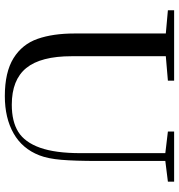

<svg xmlns="http://www.w3.org/2000/svg" viewBox="6 -708 716 767"><g transform="rotate(90 363.5 -325.0)"><path d="M364.3 13.2Q269 13.2 212.9 -21.5Q157.2 -56.2 135.7 -117.7Q114.3 -179.2 114.3 -264.2V-629.9L21.5 -638.2V-663.1H302.7V-638.2L205.1 -629.9V-253.9Q205.1 -130.4 252.2 -72.5Q299.3 -14.6 398.9 -14.6Q465.8 -14.6 507.3 -40.5Q548.8 -66.4 570.6 -127.4Q592.3 -188.5 592.3 -289.1V-627.9L505.9 -638.2V-663.1H706.1V-638.2L623.5 -627.9V-357.9Q623.5 -266.1 618.9 -212.4Q614.3 -158.7 601.1 -125Q574.7 -56.6 513.2 -21.7Q451.7 13.2 364.3 13.2Z"/></g></svg>

Font: Elstob
Style: Regular
Weight: 400
Designer: Peter S. Baker
Version: Version 1.015